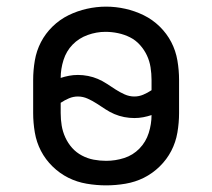

<svg xmlns="http://www.w3.org/2000/svg" viewBox="-20 -551 640 579"><path d="M300 8Q271 8 241.5 3Q212 -2 186 -15Q160 -28 138.5 -49Q117 -70 103.5 -96Q90 -122 85 -151.5Q80 -181 80 -210V-310Q80 -339 85 -368.5Q90 -398 103.5 -424Q117 -450 138.5 -471Q160 -492 186.5 -505Q213 -518 242 -524.5Q271 -531 300 -531Q329 -531 358 -524.5Q387 -518 413.5 -505Q440 -492 461.5 -471Q483 -450 496.5 -424Q510 -398 515 -368.5Q520 -339 520 -310V-210Q520 -181 515 -151.5Q510 -122 496.5 -96Q483 -70 461.5 -49Q440 -28 414 -15Q388 -2 358.5 3Q329 8 300 8ZM385 -260Q399 -260 412 -265.5Q425 -271 437 -279V-310Q437 -329 434 -348Q431 -367 423 -384Q415 -401 402 -415.5Q389 -430 372 -438.5Q355 -447 336 -451Q317 -455 298 -455Q271 -455 244.5 -445.5Q218 -436 199 -416.5Q180 -397 171.5 -370Q163 -343 163 -316Q175 -320 188 -322.5Q201 -325 215 -325Q230 -325 245.5 -322Q261 -319 275 -313Q289 -307 302 -298.5Q315 -290 328 -281.5Q341 -273 355.5 -266.5Q370 -260 385 -260ZM300 -66Q328 -66 354.5 -74.5Q381 -83 400.5 -103Q420 -123 428.5 -150Q437 -177 437 -204Q425 -200 412 -197.5Q399 -195 385 -195Q370 -195 354.5 -198Q339 -201 325 -207Q311 -213 298 -221.5Q285 -230 272 -238.5Q259 -247 244.5 -253.5Q230 -260 215 -260Q201 -260 188 -254.5Q175 -249 163 -241V-210Q163 -191 166 -172.5Q169 -154 177 -136.5Q185 -119 197.5 -105Q210 -91 227 -82Q244 -73 262.5 -69.5Q281 -66 300 -66Z"/></svg>

Font: Zed Sans Extended
Style: Regular
Weight: 400
Width: 7
Designer: Belleve Invis
Foundry: Belleve Invis
Version: Version 1.0.0; ttfautohint (v1.8.4)